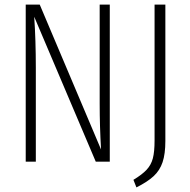

<svg xmlns="http://www.w3.org/2000/svg" viewBox="-20 -704 826 836"><path d="M458 0H397L129 -631Q136 -528 136 -409V0H92V-684H153L420 -53Q414 -155 414 -252V-684H458ZM700 -90Q700 -34 688 2Q676 38 649 63Q622 88 574 112L561 79Q599 56 618.5 35Q638 14 645.5 -14.5Q653 -43 653 -92V-684H700Z"/></svg>

Font: Fira Sans Extra Condensed ExtraLight
Style: Regular
Weight: 275
Width: 1
Designer: Carrois Corporate & Edenspiekermann AG
Foundry: Carrois Corporate GbR & Edenspiekermann AG
Version: Version 4.203